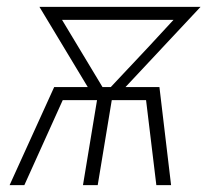

<svg xmlns="http://www.w3.org/2000/svg" viewBox="-20 -540 640 560"><path d="M8 0 138 -286H236L95 -520H565L346 -286H445L479 0H436L406 -248H306L265 0H222L263 -248H163L51 0ZM279 -286H303L413 -403L486 -482H161Z"/></svg>

Font: Iosevka SS04 XLt Ex
Style: Italic
Weight: 200
Width: 7
Italic angle: -9°
Monospace: yes
Designer: Belleve Invis
Foundry: Belleve Invis
Version: Version 19.0.0; ttfautohint (v1.8.4)